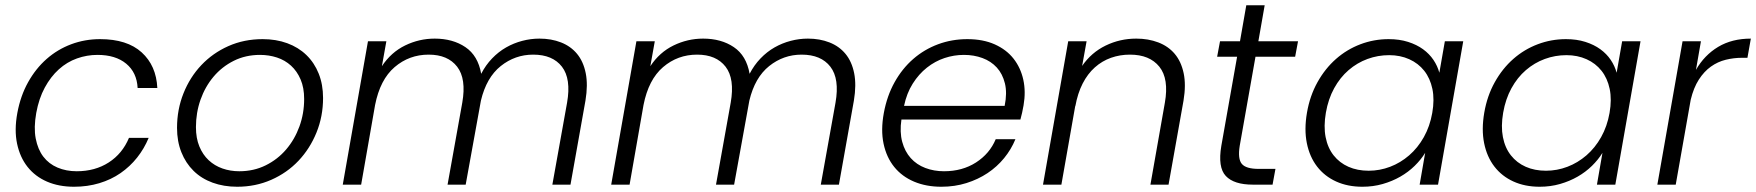

<svg xmlns="http://www.w3.org/2000/svg" viewBox="-20 -703 6686 731"><path d="M46 -273Q58 -338 87 -390Q116 -442 157.5 -478.5Q199 -515 251 -534.5Q303 -554 361 -554Q464 -554 519.5 -503.5Q575 -453 579 -368H504Q501 -427 460.5 -460.5Q420 -494 351 -494Q311 -494 273 -480.5Q235 -467 204 -439Q173 -411 150.5 -369.5Q128 -328 118 -273Q108 -217 116 -175.5Q124 -134 145 -106.5Q166 -79 199 -65Q232 -51 272 -51Q342 -51 394 -84.5Q446 -118 471 -178H546Q529 -137 502 -103Q475 -69 439 -44Q403 -19 358 -5.5Q313 8 262 8Q204 8 159 -11.5Q114 -31 85 -67.5Q56 -104 45 -156Q34 -208 46 -273Z M1210 -330Q1210 -260 1185 -198.5Q1160 -137 1116.5 -91Q1073 -45 1013 -18.5Q953 8 883 8Q832 8 789.5 -7.5Q747 -23 717 -52.5Q687 -82 670.5 -123.5Q654 -165 654 -216Q654 -286 678.5 -347.5Q703 -409 746.5 -455Q790 -501 849.5 -527.5Q909 -554 980 -554Q1031 -554 1073.5 -538.5Q1116 -523 1146.5 -493.5Q1177 -464 1193.5 -422.5Q1210 -381 1210 -330ZM726 -219Q726 -177 739 -145.5Q752 -114 774.5 -93Q797 -72 827 -61.5Q857 -51 891 -51Q946 -51 991.5 -73.5Q1037 -96 1069.5 -134Q1102 -172 1120 -221.5Q1138 -271 1138 -326Q1138 -369 1124.5 -400.5Q1111 -432 1088 -453Q1065 -474 1034.5 -484Q1004 -494 970 -494Q915 -494 870 -471.5Q825 -449 793 -411Q761 -373 743.5 -323.5Q726 -274 726 -219Z M2139 -312Q2155 -403 2119.5 -449Q2084 -495 2010 -495Q1941 -495 1886.5 -451.5Q1832 -408 1811 -320L1753 0H1684L1740 -312Q1756 -403 1720.5 -449Q1685 -495 1612 -495Q1538 -495 1482.5 -447.5Q1427 -400 1408 -303L1355 0H1285L1381 -546H1451L1434 -451Q1469 -504 1522.5 -530Q1576 -556 1635 -556Q1704 -556 1752 -523.5Q1800 -491 1812 -422Q1829 -455 1853.5 -480.5Q1878 -506 1907 -522.5Q1936 -539 1968.5 -547.5Q2001 -556 2034 -556Q2079 -556 2116 -541.5Q2153 -527 2177 -498Q2201 -469 2210 -424.5Q2219 -380 2209 -320L2152 0H2083Z M3161 -312Q3177 -403 3141.5 -449Q3106 -495 3032 -495Q2963 -495 2908.5 -451.5Q2854 -408 2833 -320L2775 0H2706L2762 -312Q2778 -403 2742.5 -449Q2707 -495 2634 -495Q2560 -495 2504.5 -447.5Q2449 -400 2430 -303L2377 0H2307L2403 -546H2473L2456 -451Q2491 -504 2544.5 -530Q2598 -556 2657 -556Q2726 -556 2774 -523.5Q2822 -491 2834 -422Q2851 -455 2875.5 -480.5Q2900 -506 2929 -522.5Q2958 -539 2990.5 -547.5Q3023 -556 3056 -556Q3101 -556 3138 -541.5Q3175 -527 3199 -498Q3223 -469 3232 -424.5Q3241 -380 3231 -320L3174 0H3105Z M3650 -494Q3612 -494 3576 -482Q3540 -470 3509 -445.5Q3478 -421 3455 -384.5Q3432 -348 3422 -300H3805Q3815 -349 3806 -385.5Q3797 -422 3775 -446Q3753 -470 3720.5 -482Q3688 -494 3650 -494ZM3846 -173Q3830 -134 3803 -101Q3776 -68 3740 -44Q3704 -20 3659.5 -6Q3615 8 3564 8Q3506 8 3460 -11.5Q3414 -31 3384.5 -67.5Q3355 -104 3344 -156Q3333 -208 3345 -273Q3357 -338 3386 -390Q3415 -442 3457 -478.5Q3499 -515 3551.5 -534.5Q3604 -554 3663 -554Q3723 -554 3767.5 -534Q3812 -514 3839 -479.5Q3866 -445 3876 -399.5Q3886 -354 3877 -302Q3874 -286 3871.5 -274Q3869 -262 3865 -248H3412Q3405 -200 3415 -163Q3425 -126 3447.5 -101Q3470 -76 3503 -63.5Q3536 -51 3574 -51Q3644 -51 3696 -84.5Q3748 -118 3771 -173Z M4415 -312Q4431 -403 4394 -449Q4357 -495 4282 -495Q4244 -495 4210 -483Q4176 -471 4148.5 -446.5Q4121 -422 4102 -385Q4083 -348 4074 -298V-301L4021 0H3951L4047 -546H4117L4100 -452Q4135 -503 4189.5 -529.5Q4244 -556 4306 -556Q4352 -556 4390 -541.5Q4428 -527 4452.5 -498Q4477 -469 4486.5 -424.5Q4496 -380 4486 -320L4429 0H4360Z M4690 -487H4614L4625 -546H4701L4725 -683H4795L4771 -546H4922L4911 -487H4760L4700 -148Q4692 -98 4708 -79Q4724 -60 4772 -60H4836L4825 0H4750Q4678 0 4647 -33Q4616 -66 4630 -148Z M4956 -274Q4967 -338 4996 -390Q5025 -442 5066.5 -478.5Q5108 -515 5159.5 -534.5Q5211 -554 5267 -554Q5308 -554 5341 -543.5Q5374 -533 5398 -515.5Q5422 -498 5437.5 -475Q5453 -452 5460 -426L5481 -546H5551L5455 0H5385L5406 -121Q5390 -95 5366 -71.5Q5342 -48 5311.5 -30.5Q5281 -13 5244.5 -2.5Q5208 8 5167 8Q5111 8 5067 -12Q5023 -32 4994.5 -69Q4966 -106 4955.5 -158Q4945 -210 4956 -274ZM5433 -273Q5442 -324 5433.5 -364.5Q5425 -405 5402.5 -433.5Q5380 -462 5345.5 -477.5Q5311 -493 5269 -493Q5226 -493 5186.5 -478.5Q5147 -464 5114.5 -436Q5082 -408 5059.5 -367Q5037 -326 5028 -274Q5019 -222 5027 -181Q5035 -140 5057.5 -111.5Q5080 -83 5114 -68Q5148 -53 5191 -53Q5233 -53 5272.5 -68Q5312 -83 5345 -111.5Q5378 -140 5401 -181Q5424 -222 5433 -273Z M5631 -274Q5642 -338 5671 -390Q5700 -442 5741.5 -478.5Q5783 -515 5834.5 -534.5Q5886 -554 5942 -554Q5983 -554 6016 -543.5Q6049 -533 6073 -515.5Q6097 -498 6112.5 -475Q6128 -452 6135 -426L6156 -546H6226L6130 0H6060L6081 -121Q6065 -95 6041 -71.5Q6017 -48 5986.5 -30.5Q5956 -13 5919.5 -2.5Q5883 8 5842 8Q5786 8 5742 -12Q5698 -32 5669.5 -69Q5641 -106 5630.5 -158Q5620 -210 5631 -274ZM6108 -273Q6117 -324 6108.5 -364.5Q6100 -405 6077.5 -433.5Q6055 -462 6020.5 -477.5Q5986 -493 5944 -493Q5901 -493 5861.5 -478.5Q5822 -464 5789.5 -436Q5757 -408 5734.5 -367Q5712 -326 5703 -274Q5694 -222 5702 -181Q5710 -140 5732.5 -111.5Q5755 -83 5789 -68Q5823 -53 5866 -53Q5908 -53 5947.5 -68Q5987 -83 6020 -111.5Q6053 -140 6076 -181Q6099 -222 6108 -273Z M6290 0 6386 -546H6456L6437 -437Q6469 -493 6521.5 -524.5Q6574 -556 6646 -556L6633 -483H6613Q6581 -483 6550.5 -475.5Q6520 -468 6494 -449.5Q6468 -431 6448 -400Q6428 -369 6417 -323L6360 0Z"/></svg>

Font: SVN-Poppins Light
Style: Italic
Weight: 300
Italic angle: -10°
Designer: Ninad Kale (Devanagari), Jonny Pinhorn (Latin)
Foundry: Indian Type Foundry
Version: Version 3.002 2017; ttfautohint (v1.8.3)